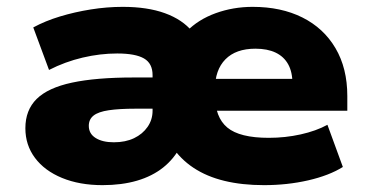

<svg xmlns="http://www.w3.org/2000/svg" viewBox="-20 -529 1075 560"><path d="M279 11Q212 11 161 -10Q110 -31 82 -68.5Q54 -106 54 -155Q54 -208 87 -240.5Q120 -273 190 -288Q260 -303 370 -303H448V-212H375Q328 -212 297.5 -207.5Q267 -203 253 -192Q239 -181 239 -162Q239 -139 259 -126.5Q279 -114 312 -114Q346 -114 371 -126Q396 -138 410.5 -159Q425 -180 425 -206V-310Q425 -344 400 -358.5Q375 -373 322 -373Q272 -373 221 -361Q170 -349 123 -325L77 -449Q112 -468 155 -481Q198 -494 245 -501.5Q292 -509 338 -509Q410 -509 461 -490.5Q512 -472 541 -437H524Q558 -472 609 -490.5Q660 -509 717 -509Q800 -509 862 -478Q924 -447 958.5 -388.5Q993 -330 993 -249V-206H583V-299H851L833 -285Q833 -319 820.5 -341.5Q808 -364 784 -375.5Q760 -387 725 -387Q668 -387 637.5 -356Q607 -325 607 -269V-252Q607 -187 643 -157Q679 -127 764 -127Q812 -127 857 -137Q902 -147 935 -165L980 -42Q940 -17 879 -3Q818 11 750 11Q686 11 634.5 -1.5Q583 -14 544.5 -39.5Q506 -65 481 -103H507Q488 -66 456 -40.5Q424 -15 379.5 -2Q335 11 279 11Z"/></svg>

Font: Nunito Sans 10pt SemiExpanded Black
Style: Regular
Weight: 900
Width: 6
Designer: Vernon Adams
Foundry: Vernon Adams
Version: Version 3.101;gftools[0.9.27]